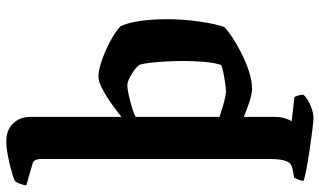

<svg xmlns="http://www.w3.org/2000/svg" viewBox="-228 -612 1040 625"><g transform="rotate(-90 292.5 -300.0)"><path d="M222 200Q212 200 183.5 196.5Q155 193 120.5 188Q86 183 57 177.5Q28 172 16 168Q16 160 19.5 151.5Q23 143 26 137L54 132Q64 130 71.5 124Q79 118 83 101.5Q87 85 87 54V-688Q87 -697 83.5 -705Q80 -713 70 -715L1 -735Q3 -748 7.5 -758.5Q12 -769 15 -772Q26 -777 49 -783.5Q72 -790 98.5 -795Q125 -800 145 -800Q181 -800 202.5 -778Q224 -756 224 -721V-425Q236 -435 253 -447.5Q270 -460 288.5 -472Q307 -484 324.5 -492Q342 -500 356 -500Q371 -500 393.5 -493.5Q416 -487 440 -476.5Q464 -466 485.5 -453Q507 -440 519 -428Q528 -409 533 -384Q538 -359 540 -331.5Q542 -304 542 -277Q542 -223 534.5 -172Q527 -121 517 -91Q505 -79 482.5 -64Q460 -49 431 -34.5Q402 -20 372 -10Q342 0 315 0Q299 0 273 -8.5Q247 -17 224 -27V73Q224 94 219 108.5Q214 123 210 129L289 138Q291 142 293.5 150Q296 158 296 167Q291 174 277.5 182Q264 190 248.5 195Q233 200 222 200ZM306 -85Q315 -85 333 -87.5Q351 -90 368.5 -93.5Q386 -97 393 -101Q400 -121 403 -154.5Q406 -188 406 -222Q406 -250 404.5 -278Q403 -306 400.5 -329Q398 -352 394 -365Q389 -374 376 -383.5Q363 -393 349.5 -399.5Q336 -406 326 -406Q316 -406 295.5 -401.5Q275 -397 255 -391Q235 -385 224 -379V-106Q239 -101 255.5 -96Q272 -91 285.5 -88Q299 -85 306 -85Z"/></g></svg>

Font: Texturina Medium 12pt
Style: Bold
Weight: 700
Version: Version 1.002